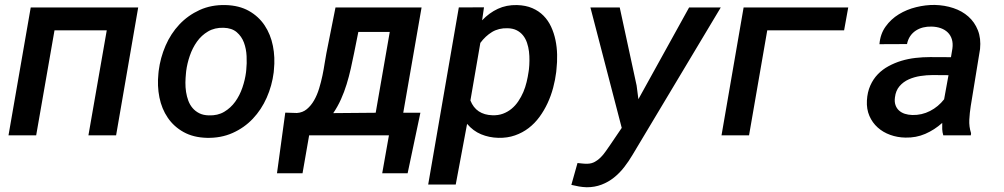

<svg xmlns="http://www.w3.org/2000/svg" viewBox="-20 -559 4148 793"><path d="M459.5 0H345.2L420.9 -433.6H205.1L129.4 0H15.1L106.9 -528.3H550.8Z M635.3 -265.6Q642.1 -320.3 663.8 -370.4Q685.5 -420.4 720.9 -458Q756.3 -495.6 804.4 -517.6Q852.5 -539.6 911.6 -538.1Q967.8 -536.6 1008.1 -513.9Q1048.3 -491.2 1073 -454.1Q1097.7 -417 1107.2 -369.4Q1116.7 -321.8 1111.3 -270.5L1110.4 -259.8Q1103.5 -205.1 1081.5 -155.5Q1059.6 -106 1024.2 -68.6Q988.8 -31.2 940.7 -9.8Q892.6 11.7 834 10.3Q778.3 8.8 738 -13.7Q697.8 -36.1 672.9 -72.8Q647.9 -109.4 638.4 -156.7Q628.9 -204.1 634.3 -255.4ZM748 -255.4Q746.1 -237.3 745.8 -217.8Q745.6 -198.2 748.5 -179.2Q751.5 -160.2 757.8 -143.1Q764.2 -126 775.4 -112.8Q786.6 -99.6 803 -91.3Q819.3 -83 842.3 -82.5Q878.9 -81.1 906 -97.2Q933.1 -113.3 951.7 -139.2Q970.2 -165 981.2 -197.3Q992.2 -229.5 996.1 -260.3L997.1 -270Q1000 -296.9 998.5 -327.1Q997.1 -357.4 987.5 -383.1Q978 -408.7 957.8 -426Q937.5 -443.4 903.3 -444.3Q866.7 -445.3 839.4 -429.2Q812 -413.1 793.5 -387Q774.9 -360.8 763.9 -328.6Q752.9 -296.4 749 -265.6Z M1206.1 -92.3Q1230 -93.8 1247.3 -108.2Q1264.6 -122.6 1277.1 -144.3Q1289.6 -166 1297.9 -193.1Q1306.2 -220.2 1311.8 -247.1Q1317.4 -273.9 1321 -298.3Q1324.7 -322.8 1328.1 -339.4L1365.7 -528.3H1721.2L1645.5 -93.3H1716.3L1663.6 156.7H1558.6L1586.4 0H1256.8L1229.5 156.7H1124L1158.2 -93.8ZM1442.4 -339.4Q1436 -307.6 1428.7 -275.1Q1421.4 -242.7 1411.6 -210.9Q1401.9 -179.2 1388.4 -149.2Q1375 -119.1 1356.4 -91.8L1531.7 -93.3L1589.8 -427.2H1460Z M2277.3 -261.7Q2273.4 -229.5 2264.6 -196.5Q2255.9 -163.6 2241.7 -133.1Q2227.5 -102.5 2208 -75.9Q2188.5 -49.3 2163.3 -30Q2138.2 -10.7 2106.9 0.2Q2075.7 11.2 2038.1 10.3Q2000 9.3 1967 -4.4Q1934.1 -18.1 1909.2 -47.4L1862.3 203.1H1748.5L1875 -528.3L1979 -528.8L1971.2 -475.1Q2000.5 -505.9 2036.1 -522.5Q2071.8 -539.1 2115.2 -538.1Q2151.4 -537.1 2178.5 -525.4Q2205.6 -513.7 2224.9 -494.1Q2244.1 -474.6 2256.1 -448.7Q2268.1 -422.9 2274.2 -393.6Q2280.3 -364.3 2281 -333.3Q2281.7 -302.2 2278.3 -272.5ZM2164.6 -272.5Q2166.5 -289.6 2166.7 -308.6Q2167 -327.6 2164.8 -346.2Q2162.6 -364.7 2156.7 -382.1Q2150.9 -399.4 2140.4 -412.6Q2129.9 -425.8 2114.3 -433.8Q2098.6 -441.9 2076.2 -442.4Q2039.6 -443.4 2012.2 -426.8Q1984.9 -410.2 1963.9 -381.8L1922.9 -144Q1934.6 -114.3 1957.5 -99.1Q1980.5 -84 2013.2 -83Q2037.6 -82 2057.4 -89.4Q2077.1 -96.7 2093 -109.9Q2108.9 -123 2120.8 -140.9Q2132.8 -158.7 2141.4 -178.7Q2149.9 -198.7 2155 -220.2Q2160.2 -241.7 2163.1 -262.2Z M2609.4 -205.6 2616.7 -149.4 2826.2 -528.3H2957L2592.8 80.1Q2577.1 106.9 2558.1 131.3Q2539.1 155.8 2515.9 174.3Q2492.7 192.9 2464.6 203.6Q2436.5 214.4 2403.3 214.4Q2387.2 213.9 2371.3 211.2Q2355.5 208.5 2339.8 204.6L2365.2 114.3Q2376 115.2 2386.7 116.5Q2397.5 117.7 2407.7 117.2Q2423.8 116.7 2437.3 109.1Q2450.7 101.6 2461.7 90.3Q2472.7 79.1 2481.9 65.7Q2491.2 52.2 2499.5 40.5L2547.9 -30.8L2418.5 -528.3H2539.6Z M3466.3 -433.6H3148.9L3073.7 0H2960L3051.3 -528.3H3483.4Z M3876 0Q3872.1 -12.7 3871.6 -25.4Q3871.1 -38.1 3871.6 -51.3Q3839.4 -22.5 3801.5 -6.1Q3763.7 10.3 3719.7 9.3Q3686.5 8.8 3656.7 -2Q3627 -12.7 3605 -32.5Q3583 -52.2 3570.8 -80.3Q3558.6 -108.4 3560.5 -144Q3562.5 -178.7 3574.5 -205.6Q3586.4 -232.4 3605.5 -252.2Q3624.5 -272 3649.7 -285.6Q3674.8 -299.3 3703.1 -307.9Q3731.4 -316.4 3761.5 -319.8Q3791.5 -323.2 3821.3 -323.2L3907.7 -322.8L3913.6 -358.4Q3916.5 -379.9 3911.4 -396.7Q3906.2 -413.6 3894.5 -425Q3882.8 -436.5 3865.7 -442.6Q3848.6 -448.7 3827.6 -449.2Q3809.1 -449.7 3792.5 -445.6Q3775.9 -441.4 3762.2 -432.4Q3748.5 -423.3 3739.3 -409.7Q3730 -396 3726.1 -377L3612.3 -376.5Q3615.7 -418.5 3637.7 -449.2Q3659.7 -480 3692.4 -500Q3725.1 -520 3764.2 -529.5Q3803.2 -539.1 3840.8 -538.6Q3881.8 -537.6 3917.7 -525.6Q3953.6 -513.7 3979.5 -490.7Q4005.4 -467.8 4018.8 -434.1Q4032.2 -400.4 4027.8 -356.4L3989.3 -120.6Q3984.9 -92.8 3983.4 -64.5Q3981.9 -36.1 3990.7 -8.8L3989.7 0ZM3748 -84Q3787.1 -83 3821.3 -100.6Q3855.5 -118.2 3879.4 -148.9L3897.5 -248.5L3831.5 -249Q3807.6 -249 3781.7 -245.1Q3755.9 -241.2 3733.4 -231.2Q3710.9 -221.2 3695.3 -203.1Q3679.7 -185.1 3676.3 -156.7Q3673.8 -138.7 3678.5 -125.2Q3683.1 -111.8 3692.9 -102.8Q3702.6 -93.8 3716.8 -89.1Q3731 -84.5 3748 -84Z"/></svg>

Font: Roboto Mono Medium
Style: Italic
Weight: 500
Designer: Google
Version: Version 2.000985; 2015; ttfautohint (v1.3)